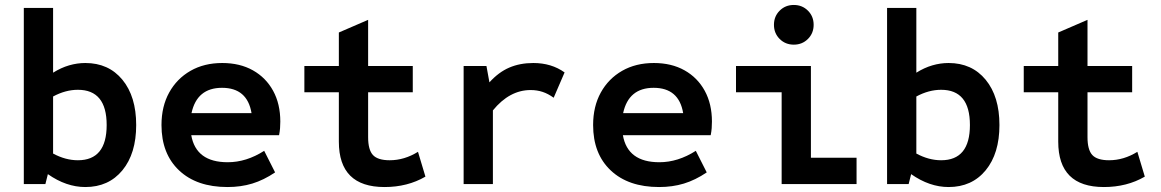

<svg xmlns="http://www.w3.org/2000/svg" viewBox="-20 -742 4680 774"><path d="M324 12Q247 12 173 -40L163 0H76V-710H194V-449Q226 -469 258.5 -478.5Q291 -488 324 -488Q418 -488 473.5 -420.5Q529 -353 529 -238Q529 -123 473.5 -55.5Q418 12 324 12ZM294 -96Q410 -96 410 -238Q410 -380 294 -380Q244 -380 194 -353V-123Q244 -96 294 -96Z M897 12Q773 12 702 -55Q631 -122 631 -238Q631 -313 662 -369Q693 -425 748 -456.5Q803 -488 876 -488Q947 -488 999.5 -458.5Q1052 -429 1081 -376Q1110 -323 1110 -252Q1110 -239 1109 -225.5Q1108 -212 1105 -197H751Q770 -88 898 -88Q973 -88 1045 -134L1089 -47Q1043 -16 997 -2Q951 12 897 12ZM752 -286H994Q977 -388 875 -388Q774 -388 752 -286Z M1530 12Q1346 12 1346 -171V-370H1207V-476H1346V-611L1464 -662V-476H1644V-370H1464V-189Q1464 -138 1483.5 -117Q1503 -96 1551 -96Q1610 -96 1665 -130L1695 -30Q1623 12 1530 12Z M1849 0V-476H1941L1953 -410Q1990 -451 2033 -469.5Q2076 -488 2130 -488Q2203 -488 2256 -450L2212 -348Q2190 -364 2167.5 -371.5Q2145 -379 2119 -379Q2034 -379 1967 -297V0Z M2637 12Q2513 12 2442 -55Q2371 -122 2371 -238Q2371 -313 2402 -369Q2433 -425 2488 -456.5Q2543 -488 2616 -488Q2687 -488 2739.5 -458.5Q2792 -429 2821 -376Q2850 -323 2850 -252Q2850 -239 2849 -225.5Q2848 -212 2845 -197H2491Q2510 -88 2638 -88Q2713 -88 2785 -134L2829 -47Q2783 -16 2737 -2Q2691 12 2637 12ZM2492 -286H2734Q2717 -388 2615 -388Q2514 -388 2492 -286Z M3131 0V-370H2947V-476H3249V-106H3433V0ZM3180 -562Q3146 -562 3123 -585Q3100 -608 3100 -642Q3100 -676 3123 -699Q3146 -722 3180 -722Q3214 -722 3237 -699Q3260 -676 3260 -642Q3260 -608 3237 -585Q3214 -562 3180 -562Z M3804 12Q3727 12 3653 -40L3643 0H3556V-710H3674V-449Q3706 -469 3738.5 -478.5Q3771 -488 3804 -488Q3898 -488 3953.5 -420.5Q4009 -353 4009 -238Q4009 -123 3953.5 -55.5Q3898 12 3804 12ZM3774 -96Q3890 -96 3890 -238Q3890 -380 3774 -380Q3724 -380 3674 -353V-123Q3724 -96 3774 -96Z M4430 12Q4246 12 4246 -171V-370H4107V-476H4246V-611L4364 -662V-476H4544V-370H4364V-189Q4364 -138 4383.5 -117Q4403 -96 4451 -96Q4510 -96 4565 -130L4595 -30Q4523 12 4430 12Z"/></svg>

Font: Sometype Mono
Style: Bold
Weight: 700
Monospace: yes
Designer: Ryoichi Tsunekawa
Foundry: Dharma Type
Version: Version 1.000; ttfautohint (v1.8.3)